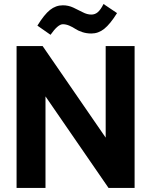

<svg xmlns="http://www.w3.org/2000/svg" viewBox="-20 -930 749 950"><path d="M62 0V-702.1H190.9L502.9 -249V-702.1H646V0H517.1L205.1 -453.1V0ZM230 -757.8 165 -803.2Q198.7 -857.9 227.5 -880.9Q256.3 -903.8 291 -903.8Q318.4 -903.8 343 -892.3Q367.7 -880.9 389.4 -869.4Q411.1 -857.9 432.1 -857.9Q450.2 -857.9 464.1 -869.9Q478 -881.8 492.2 -910.2L559.1 -865.2Q524.9 -810.5 495.8 -787.4Q466.8 -764.2 432.1 -764.2Q408.2 -764.2 387 -771.2Q365.7 -778.3 352.8 -787.1Q339.8 -795.9 323.2 -803Q306.6 -810.1 291 -810.1Q266.6 -810.1 230 -757.8Z"/></svg>

Font: LT Superior
Style: Bold
Weight: 400
Designer: Daniel Lyons
Foundry: LyonsType
Version: Version 1.000